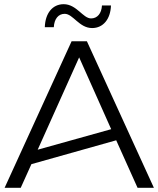

<svg xmlns="http://www.w3.org/2000/svg" viewBox="-20 -897 757 917"><path d="M420 -763C473 -763 508 -806 510 -871H467C465 -833 445 -809 415 -809C376 -809 346 -877 284 -877C231 -877 196 -834 194 -767H237C239 -807 259 -831 289 -831C329 -831 358 -763 420 -763ZM79 0 130 -113 535 -227 637 0H715L395 -700H322L2 0ZM358 -623 511 -280 160 -182Z"/></svg>

Font: Talent
Style: Regular
Weight: 400
Designer: Mike Powis
Version: Version 1.001;hotconv 1.0.109;makeotfexe 2.5.65596